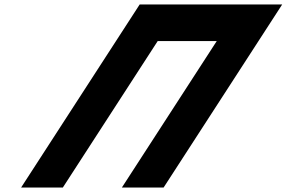

<svg xmlns="http://www.w3.org/2000/svg" viewBox="-20 -845 1291 865"><path d="M690.5 -660H956.5L529 0H717L1251.4 -825H1063.4H797.4H609.4L75 0H263Z"/></svg>

Font: Hussar
Style: BdWodka
Weight: 700
Foundry: Cannot Into Space Fonts
Version: Version 2.00